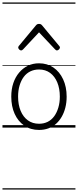

<svg xmlns="http://www.w3.org/2000/svg" viewBox="-20 -1030 629 1550"><path d="M295 19Q227 19 176.5 -15.5Q126 -50 98.5 -110.5Q71 -171 71 -250Q71 -310 87.5 -359Q104 -408 134.5 -444Q165 -480 205.5 -499.5Q246 -519 295 -519Q361 -519 411 -485Q461 -451 489.5 -390Q518 -329 518 -250Q518 -202 507.5 -161Q497 -120 478 -87Q459 -54 432 -30Q405 -6 370.5 6.5Q336 19 295 19ZM295 -31Q334 -31 365 -46.5Q396 -62 417.5 -91.5Q439 -121 451 -161.5Q463 -202 463 -250Q463 -315 442.5 -364.5Q422 -414 384.5 -441.5Q347 -469 295 -469Q256 -469 224.5 -453.5Q193 -438 171.5 -409Q150 -380 138 -339.5Q126 -299 126 -250Q126 -185 146.5 -135.5Q167 -86 205 -58.5Q243 -31 295 -31ZM150 -623Q142 -623 134.5 -631Q127 -639 127 -647Q127 -649 128 -652Q129 -655 132 -659L270 -825Q275 -831 280.5 -834Q286 -837 295 -837Q304 -837 309.5 -834Q315 -831 320 -825L458 -659Q462 -655 463 -652Q464 -649 464 -647Q464 -639 456 -631Q448 -623 440 -623Q435 -623 431.5 -625.5Q428 -628 424 -632L295 -769L167 -632Q163 -628 159 -625.5Q155 -623 150 -623ZM0 490H589V500H0ZM0 -20H589V0H0ZM0 -505H589V-500H0ZM0 -1010H589V-1000H0Z"/></svg>

Font: Playwrite ES Deco Guides
Style: Regular
Weight: 400
Designer: Veronika Burian, José Scaglione
Foundry: TypeTogether
Version: Version 1.003